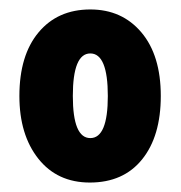

<svg xmlns="http://www.w3.org/2000/svg" viewBox="-20 -742 382 406"><path d="M320 -539Q320 -454 280.5 -405Q241 -356 170 -356Q101 -356 61 -406.5Q21 -457 21 -539Q21 -625 61.5 -673.5Q102 -722 171 -722Q238 -722 279 -673.5Q320 -625 320 -539ZM134 -539Q134 -450 171 -450Q208 -450 208 -539Q208 -629 171 -629Q134 -629 134 -539Z"/></svg>

Font: Noto Sans Gurmukhi ExtraCondensed Black
Style: Regular
Weight: 900
Width: 2
Designer: Jelle Bosma - Monotype Design Team
Foundry: Monotype Imaging Inc.
Version: Version 2.004; ttfautohint (v1.8.4.7-5d5b)